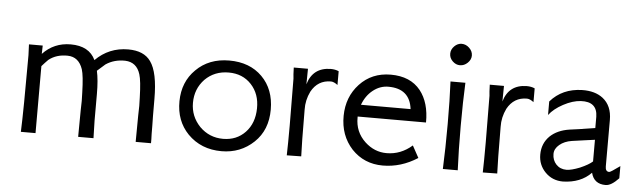

<svg xmlns="http://www.w3.org/2000/svg" viewBox="-41 -697 2831 848"><g transform="rotate(5 1374.5 -273.5)"><path d="M647 -18V0H579Q579 -76 580 -117Q582 -162 580 -197Q578 -271 569 -299Q553 -351 502 -353Q453 -354 416 -329Q412 -325 381 -298Q390 -258 390 -196V-78L392 0H324Q324 -76 325 -117Q327 -162 325 -197Q323 -271 314 -299Q296 -352 247 -353Q197 -354 163 -327Q158 -322 148.5 -312Q139 -302 135 -297V0H70Q74 -92 74 -340L72 -388H133L132 -351Q182 -404 256 -404Q338 -404 366 -344Q426 -404 511 -404Q581 -404 611 -361Q645 -314 645 -196Q645 -106 646 -78Q646 -34 647 -18Z M1161 -194Q1161 -103 1103 -48Q1044 8 960 8Q869 8 810 -52Q755 -109 756 -196Q757 -282 813 -337Q870 -394 960 -394Q1051 -394 1106 -339Q1161 -284 1161 -194ZM1100 -194Q1101 -258 1062.5 -299.5Q1024 -341 962 -341Q899 -341 857 -299Q816 -256 816 -194Q816 -134 858 -90Q901 -47 962 -47Q1022 -47 1060.5 -87.5Q1099 -128 1100 -194Z M1445 -389V-328Q1428 -341 1415 -341Q1357 -341 1328 -288Q1309 -249 1310 -207Q1310 -131 1311 -77L1313 0L1249 1Q1252 -96 1249 -339Q1247 -353 1246 -388H1309L1308 -319Q1330 -395 1409 -396Q1430 -396 1445 -389Z M1676 -394Q1763 -394 1808 -338Q1850 -285 1849 -197H1546V-193Q1545 -129 1591 -86Q1633 -47 1687 -47Q1750 -47 1800 -91L1829 -38Q1756 9 1675 9Q1592 9 1537 -49Q1483 -108 1484 -195Q1485 -279 1538 -336Q1592 -394 1676 -394ZM1556 -250H1776Q1765 -340 1670 -340Q1633 -340 1602 -315.5Q1571 -291 1556 -250Z M2007 1H1941Q1945 -90 1945 -199Q1945 -306 1941 -387H2007Q2003 -302 2003 -195Q2003 -87 2007 1ZM2025 -509Q2025 -491 2010 -476.5Q1995 -462 1976 -462Q1958 -462 1943.5 -476Q1929 -490 1929 -509Q1929 -528 1943.5 -542.5Q1958 -557 1976 -557Q1995 -557 2010 -542.5Q2025 -528 2025 -509Z M2314 -389V-328Q2297 -341 2284 -341Q2226 -341 2197 -288Q2178 -249 2179 -207Q2179 -131 2180 -77L2182 0L2118 1Q2121 -96 2118 -339Q2116 -353 2115 -388H2178L2177 -319Q2199 -395 2278 -396Q2299 -396 2314 -389Z M2596 -238V-288Q2595 -355 2522 -351Q2486 -349 2445 -327Q2404 -305 2383 -277V-337Q2436 -398 2524 -400Q2581 -401 2616 -374Q2657 -342 2657 -279V-73Q2657 -50 2674 -50Q2680 -50 2721 -80V-26Q2688 9 2663 9Q2611 9 2599 -40Q2553 8 2474 10Q2427 10 2395.5 -22Q2364 -54 2364 -100Q2364 -150 2398 -183Q2430 -213 2483 -221Q2511 -224 2596 -238ZM2599 -90V-186Q2592 -185 2558.5 -180.5Q2525 -176 2498 -172Q2465 -167 2443.5 -149Q2422 -131 2422 -108Q2422 -80 2439.5 -61.5Q2457 -43 2485 -43Q2506 -43 2544 -58Q2583 -75 2599 -90Z"/></g></svg>

Font: GFS Neohellenic Rg
Style: Regular
Weight: 400
Designer: Takis Katsoulidis and George D. Matthiopoulos
Foundry: Takis Katsoulidis and George D. Matthiopoulos
Version: Version 1.0